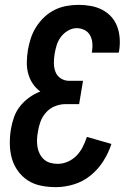

<svg xmlns="http://www.w3.org/2000/svg" viewBox="-20 -763 540 791"><path d="M210 8Q179 8 149 2Q119 -4 95 -19.5Q71 -35 54 -58.5Q37 -82 29 -110Q21 -138 20.5 -169Q20 -200 25 -231Q29 -255 37.5 -279.5Q46 -304 62 -324.5Q78 -345 100 -361Q122 -377 146 -386Q127 -400 114.5 -419Q102 -438 96 -460.5Q90 -483 90.5 -507.5Q91 -532 95 -557Q99 -581 107 -605.5Q115 -630 129 -652Q143 -674 162.5 -692.5Q182 -711 205.5 -722.5Q229 -734 254 -738.5Q279 -743 304 -743Q329 -743 354 -738.5Q379 -734 400.5 -723Q422 -712 438 -694.5Q454 -677 462.5 -654.5Q471 -632 473 -606.5Q475 -581 471 -555L469 -546H358L359 -551Q362 -568 360.5 -585.5Q359 -603 351 -617.5Q343 -632 328 -639.5Q313 -647 296 -647Q278 -647 260.5 -637Q243 -627 231 -611Q219 -595 213.5 -577Q208 -559 205 -541Q202 -522 202 -503Q202 -484 208.5 -467Q215 -450 230.5 -440Q246 -430 265 -430H322L306 -334H249Q228 -334 206.5 -325.5Q185 -317 169.5 -299.5Q154 -282 146.5 -261Q139 -240 136 -219Q133 -203 132.5 -187.5Q132 -172 134.5 -157Q137 -142 144 -128.5Q151 -115 162 -105.5Q173 -96 187.5 -92Q202 -88 218 -88Q239 -88 259.5 -97Q280 -106 295.5 -122Q311 -138 321 -158Q331 -178 338 -199L439 -170Q427 -133 405.5 -99Q384 -65 353 -40Q322 -15 284.5 -3.5Q247 8 210 8Z"/></svg>

Font: Iosevka
Style: Bold Italic
Weight: 700
Italic angle: -9°
Monospace: yes
Designer: Belleve Invis
Foundry: Belleve Invis
Version: Version 32.5.0; ttfautohint (v1.8.4)